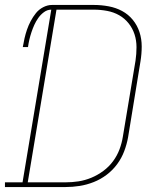

<svg xmlns="http://www.w3.org/2000/svg" viewBox="-38 -755 658 775"><path d="M-18 0V-19H53L169 -716Q153 -716 139.5 -706Q126 -696 116.5 -682.5Q107 -669 100.5 -654.5Q94 -640 89 -625Q84 -610 80.5 -595Q77 -580 75 -565H54Q57 -583 61 -600.5Q65 -618 71 -635.5Q77 -653 86 -670Q95 -687 107 -702Q119 -717 136.5 -726Q154 -735 172 -735H341Q371 -735 400.5 -729.5Q430 -724 455 -710.5Q480 -697 498 -675Q516 -653 525 -625.5Q534 -598 534 -567.5Q534 -537 529 -507L479 -201Q474 -173 463.5 -145Q453 -117 435 -92.5Q417 -68 392.5 -49.5Q368 -31 340 -20Q312 -9 283.5 -4.5Q255 0 226 0ZM74 -19H226Q253 -19 279 -23Q305 -27 330.5 -37.5Q356 -48 379 -65Q402 -82 418.5 -104.5Q435 -127 444.5 -152.5Q454 -178 458 -204L509 -510Q513 -537 513 -564.5Q513 -592 505 -616.5Q497 -641 481 -661Q465 -681 443 -693.5Q421 -706 394.5 -711Q368 -716 341 -716H190Z"/></svg>

Font: Iosevka Slab ThExObl
Style: Regular
Weight: 100
Width: 7
Italic angle: -9°
Monospace: yes
Designer: Belleve Invis
Foundry: Belleve Invis
Version: Version 11.1.1; ttfautohint (v1.8.3)